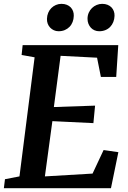

<svg xmlns="http://www.w3.org/2000/svg" viewBox="-27 -983 669 1003"><path d="M491.2 -819.8Q478 -819.8 466.8 -824.7Q455.6 -829.6 447.5 -838.4Q439.5 -847.2 434.8 -859.1Q430.2 -871.1 430.2 -884.8Q430.2 -901.9 436.5 -916.3Q442.9 -930.7 453.4 -940.9Q463.9 -951.2 477.8 -957Q491.7 -962.9 506.8 -962.9Q522.5 -962.9 534.7 -958Q546.9 -953.1 555.2 -944.6Q563.5 -936 567.6 -924.6Q571.8 -913.1 571.3 -899.9Q570.8 -882.8 564.9 -868.2Q559.1 -853.5 548.8 -842.8Q538.6 -832 523.9 -825.9Q509.3 -819.8 491.2 -819.8ZM278.8 -819.8Q265.6 -819.8 254.4 -825Q243.2 -830.1 234.9 -838.9Q226.6 -847.7 222.2 -859.4Q217.8 -871.1 218.3 -884.8Q218.8 -901.9 224.9 -916.3Q231 -930.7 241.2 -940.9Q251.5 -951.2 265.1 -957Q278.8 -962.9 293.9 -962.9Q309.6 -962.9 321.8 -958Q334 -953.1 342.3 -944.6Q350.6 -936 354.7 -924.6Q358.9 -913.1 358.4 -899.9Q357.9 -882.8 352.3 -868.2Q346.7 -853.5 336.2 -842.8Q325.7 -832 311.3 -825.9Q296.9 -819.8 278.8 -819.8ZM-1 -46.9 74.7 -61.5 153.8 -683.6 85.9 -695.8 91.3 -747.1H590.8L580.1 -581.1H500L480 -681.6L289.6 -691.4L254.4 -423.8L469.7 -431.2L460.9 -339.8L246.6 -350.1L207.5 -61.5L456.5 -76.2L514.2 -199.2L591.3 -188L552.7 0H-6.8Z"/></svg>

Font: Brush Lettering One
Style: Bold Italic
Weight: 400
Italic angle: -7°
Designer: Eben Sorkin
Foundry: Eben Sorkin
Version: Version 1.001